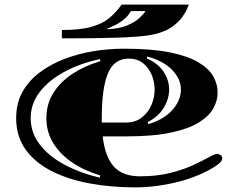

<svg xmlns="http://www.w3.org/2000/svg" viewBox="-20 -790 1023 832"><path d="M567 22Q463 22 369.5 5Q276 -12 204 -48.5Q132 -85 91 -142Q50 -199 50 -278Q50 -343 77.5 -392Q105 -441 152.5 -476.5Q200 -512 260.5 -535Q321 -558 387 -568.5Q453 -579 517 -579Q637 -579 716 -563Q795 -547 840.5 -519.5Q886 -492 904.5 -458.5Q923 -425 923 -389Q923 -354 904.5 -320.5Q886 -287 842 -259.5Q798 -232 721 -215.5Q644 -199 526 -199H425Q435 -111 473 -68.5Q511 -26 587 -26Q660 -26 717.5 -40.5Q775 -55 817 -74.5Q859 -94 885 -108.5Q911 -123 920 -123Q926 -123 934.5 -119Q943 -115 943 -103Q943 -92 925 -78Q907 -64 879 -49.5Q851 -35 819 -23Q764 -2 696 10Q628 22 567 22ZM623 -252Q692 -273 728 -314.5Q764 -356 764 -402Q764 -447 726.5 -486.5Q689 -526 618 -545L616 -537Q664 -516 688.5 -479.5Q713 -443 713 -402Q713 -362 689.5 -323Q666 -284 620 -261ZM421 -279Q421 -268 421 -259H526Q566 -259 593.5 -280Q621 -301 635.5 -333.5Q650 -366 650 -402Q650 -436 637 -466.5Q624 -497 599.5 -516.5Q575 -536 538 -536Q474 -536 447.5 -471.5Q421 -407 421 -279ZM412 -20 414 -30Q346 -50 293.5 -85.5Q241 -121 211 -169.5Q181 -218 181 -278Q181 -339 211 -387Q241 -435 294 -470Q347 -505 415 -525L413 -534Q325 -515 257.5 -478Q190 -441 151.5 -390.5Q113 -340 113 -278Q113 -216 151.5 -165Q190 -114 257.5 -77.5Q325 -41 412 -20ZM248 -624V-660Q326 -660 374 -673Q422 -686 452 -710.5Q482 -735 507 -770H798Q798 -770 792 -754.5Q786 -739 770.5 -717Q755 -695 726 -674Q697 -653 650 -642Q621 -635 575.5 -631.5Q530 -628 479.5 -626.5Q429 -625 382 -624.5Q335 -624 302 -624ZM446 -663Q498 -666 531.5 -680Q565 -694 584 -712Q603 -730 611 -742H547Q538 -724 520 -708.5Q502 -693 481.5 -682.5Q461 -672 446 -667Z"/></svg>

Font: Diplomata
Style: Regular
Weight: 400
Designer: Eduardo Rodriguez Tunni
Foundry: Eduardo Rodriguez Tunni
Version: Version 1.002; ttfautohint (v1.8.4.7-5d5b);gftools[0.9.23]